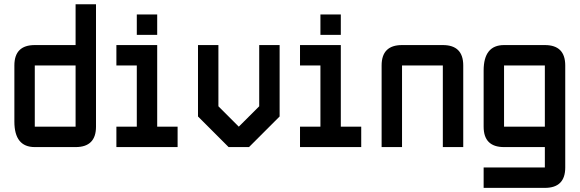

<svg xmlns="http://www.w3.org/2000/svg" viewBox="-20 -704 2774 919"><path d="M439.5 -97.7Q439.5 0 341.8 0H146.5Q48.8 0 48.8 -122.1V-390.6Q48.8 -488.3 146.5 -488.3H341.8V-683.6H439.5ZM146.5 -97.7H341.8V-390.6H146.5Z M634.8 -537.1V-634.8H732.4V-537.1ZM537.1 0V-97.7H634.8V-390.6H537.1V-488.3H732.4V-97.7H830.1V0Z M1220.7 -488.3H1318.4V-146.5L1171.9 0H1074.2L927.7 -146.5V-488.3H1025.4V-195.3L1123 -97.7L1220.7 -195.3Z M1513.7 -537.1V-634.8H1611.3V-537.1ZM1416 0V-97.7H1513.7V-390.6H1416V-488.3H1611.3V-97.7H1709V0Z M2099.6 -390.6H1904.3V0H1806.6V-390.6Q1806.6 -488.3 1904.3 -488.3H2099.6Q2197.3 -488.3 2197.3 -390.6V0H2099.6Z M2587.9 195.3H2294.9V97.7H2587.9V0H2392.6Q2294.9 0 2294.9 -97.7V-366.2Q2294.9 -488.3 2392.6 -488.3H2587.9Q2685.5 -488.3 2685.5 -390.6V97.7Q2685.5 195.3 2587.9 195.3ZM2392.6 -97.7H2587.9V-390.6H2392.6Z"/></svg>

Font: BabelStone Runic Dotted
Style: Regular
Weight: 400
Designer: Andrew West
Foundry: BabelStone
Version: Version 3.003 March 14, 2022